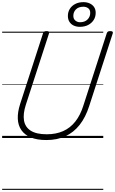

<svg xmlns="http://www.w3.org/2000/svg" viewBox="-20 -1291 1076 1796"><path d="M414 19Q326 19 268 -5.5Q210 -30 179.5 -74.5Q149 -119 146.5 -180.5Q144 -242 168 -317L383 -981Q386 -991 393 -995.5Q400 -1000 416 -1000Q430 -1000 436.5 -995.5Q443 -991 439 -980L222 -312Q194 -226 204.5 -164Q215 -102 267.5 -68.5Q320 -35 417 -35Q504 -35 570.5 -64.5Q637 -94 684.5 -154Q732 -214 760 -304L979 -981Q983 -991 989.5 -995.5Q996 -1000 1012 -1000Q1041 -1000 1035 -980L815 -301Q781 -194 725 -123Q669 -52 591.5 -16.5Q514 19 414 19ZM726 -1040Q696 -1040 670.5 -1051.5Q645 -1063 630 -1086Q615 -1109 615 -1142Q615 -1179 633 -1208Q651 -1237 684 -1254Q717 -1271 761 -1271Q792 -1271 818 -1259.5Q844 -1248 859.5 -1226Q875 -1204 875 -1171Q875 -1133 856 -1103.5Q837 -1074 804 -1057Q771 -1040 726 -1040ZM728 -1083Q773 -1083 798.5 -1108.5Q824 -1134 824 -1170Q824 -1200 805 -1214Q786 -1228 760 -1228Q715 -1228 690.5 -1203.5Q666 -1179 666 -1143Q666 -1114 685 -1098.5Q704 -1083 728 -1083ZM0 475H946V485H0ZM0 -20H946V0H0ZM0 -505H946V-500H0ZM0 -995H946V-985H0Z"/></svg>

Font: Playwrite CZ Guides
Style: Regular
Weight: 400
Designer: Veronika Burian, José Scaglione
Foundry: TypeTogether
Version: Version 1.003